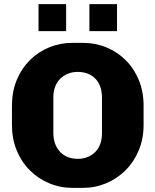

<svg xmlns="http://www.w3.org/2000/svg" viewBox="-20 -902 754 932"><path d="M333 10Q272 10 218.5 -12.5Q165 -35 124.5 -75.5Q84 -116 61 -172Q38 -228 38 -296V-389Q38 -457 61 -513Q84 -569 124.5 -609.5Q165 -650 218.5 -672Q272 -694 333 -694H381Q443 -694 496.5 -672Q550 -650 590.5 -609.5Q631 -569 654 -513Q677 -457 677 -389V-296Q677 -228 653.5 -172Q630 -116 589.5 -75.5Q549 -35 495.5 -12.5Q442 10 382 10ZM357 -131Q383 -131 404.5 -139.5Q426 -148 442 -164Q458 -180 466.5 -203Q475 -226 475 -256V-428Q475 -458 466.5 -481.5Q458 -505 442 -521Q426 -537 404.5 -545Q383 -553 357 -553Q332 -553 310.5 -544.5Q289 -536 273 -520.5Q257 -505 248 -482Q239 -459 239 -429V-256Q239 -226 248 -203Q257 -180 273 -163.5Q289 -147 310.5 -139Q332 -131 357 -131ZM167 -751V-882H301V-751ZM414 -751V-882H548V-751Z"/></svg>

Font: Chivo Medium ExtraBold
Style: Regular
Weight: 800
Version: Version 2.002